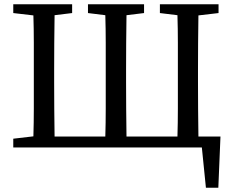

<svg xmlns="http://www.w3.org/2000/svg" viewBox="-20 -689 1084 897"><path d="M727 -628V-669H1001V-628L907 -617Q906 -553 905.5 -488.5Q905 -424 905 -359V-310Q905 -245 905.5 -180Q906 -115 907 -51H1010L1000 188H942L923 0H42V-41L136 -52Q138 -117 138 -181.5Q138 -246 138 -310V-359Q138 -424 138 -489Q138 -554 136 -617L42 -628V-669H317V-628L235 -618Q234 -554 233.5 -489Q233 -424 233 -359V-310Q233 -245 233.5 -180Q234 -115 235 -51H472Q474 -115 474 -180Q474 -245 474 -310V-359Q474 -424 474 -489Q474 -554 472 -618L391 -628V-669H653V-628L571 -618Q570 -554 569.5 -489Q569 -424 569 -359V-310Q569 -246 569.5 -181Q570 -116 571 -51H809Q811 -116 811 -181Q811 -246 811 -310V-359Q811 -424 811 -489Q811 -554 809 -618Z"/></svg>

Font: Source Serif Pro
Style: Regular
Weight: 400
Designer: Frank Grießhammer
Foundry: Adobe Systems Incorporated
Version: Version 3.001;hotconv 1.0.111;makeotfexe 2.5.65597